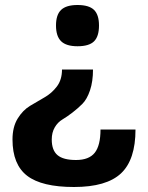

<svg xmlns="http://www.w3.org/2000/svg" viewBox="-20 -528 592 768"><path d="M352 -250Q352 -202 340 -166.5Q328 -131 309.5 -112.5Q291 -94 269.5 -77.5Q248 -61 229.5 -50Q211 -39 199 -18.5Q187 2 187 30Q187 73 210 92.5Q233 112 284 112Q336 112 359 83Q382 54 382 -10H522Q522 111 464 165.5Q406 220 276 220Q147 220 88.5 175Q30 130 30 30Q30 -20 50.5 -53.5Q71 -87 100 -104.5Q129 -122 158 -138.5Q187 -155 207.5 -182Q228 -209 228 -250ZM290 -343Q245 -343 224.5 -363Q204 -383 204 -426Q204 -469 224.5 -488.5Q245 -508 290 -508Q336 -508 356 -488.5Q376 -469 376 -426Q376 -382 356 -362.5Q336 -343 290 -343Z"/></svg>

Font: Fivo Sans Modern
Style: Regular
Weight: 700
Designer: Alexander Slobzheninov
Foundry: Alexander Slobzheninov
Version: 1.0